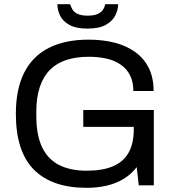

<svg xmlns="http://www.w3.org/2000/svg" viewBox="-20 -888 836 920"><path d="M395 12Q229 12 142.5 -75Q56 -162 56 -343Q56 -461 96 -540Q136 -619 214 -658.5Q292 -698 404 -698Q474 -698 531 -683Q588 -668 629.5 -637.5Q671 -607 693.5 -561Q716 -515 716 -452H619Q619 -496 603 -527.5Q587 -559 557.5 -579Q528 -599 489 -607.5Q450 -616 406 -616Q346 -616 299 -601Q252 -586 220 -554Q188 -522 171 -472Q154 -422 154 -353V-332Q154 -239 182.5 -181Q211 -123 265 -96.5Q319 -70 395 -70Q472 -70 522 -91.5Q572 -113 596.5 -157Q621 -201 621 -268V-280H379V-361H717V0H645L635 -87Q608 -52 571 -30Q534 -8 489.5 2Q445 12 395 12ZM399 -751Q344 -751 312 -769Q280 -787 267.5 -814Q255 -841 255 -868H316Q319 -858 326 -844.5Q333 -831 350.5 -822Q368 -813 400 -813Q432 -813 450 -822Q468 -831 475.5 -844.5Q483 -858 484 -868H546Q546 -841 532.5 -814Q519 -787 487 -769Q455 -751 399 -751Z"/></svg>

Font: Archivo SemiBold
Style: Regular
Weight: 400
Version: Version 2.001